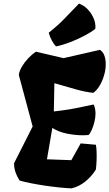

<svg xmlns="http://www.w3.org/2000/svg" viewBox="-20 -1032 605 1062"><path d="M376.5 9.8Q345.2 8.8 305.9 4.6Q266.6 0.5 225.8 -5.6Q185.1 -11.7 148.9 -19Q112.8 -26.4 88.4 -33.2Q74.2 -55.2 65.9 -78.9Q57.6 -102.5 57.6 -128.9L160.6 -332.5L84 -617.7Q86.9 -639.6 101.3 -663.8Q115.7 -688 136.5 -710Q157.2 -731.9 178.7 -746.1L331.5 -710.4L532.7 -756.3Q549.8 -745.6 557.4 -724.4Q564.9 -703.1 564.9 -677.2Q564.9 -647.5 555.9 -616.2Q546.9 -585 531.5 -558.8Q516.1 -532.7 496.1 -518.6Q454.6 -522.5 403.8 -536.6Q353 -550.8 280.8 -571.8L277.8 -415.5Q328.6 -421.4 364 -427.2Q399.4 -433.1 430.4 -439.9Q461.4 -446.8 497.6 -454.1Q503.4 -443.4 505.9 -429.9Q508.3 -416.5 508.3 -403.8Q508.3 -380.9 502 -356.2Q495.6 -331.5 486.8 -312.3Q478 -293 469.7 -285.2Q455.1 -283.7 440.9 -283.7Q395 -283.7 349.9 -293Q304.7 -302.2 269.5 -324.2L239.7 -150.9L374.5 -146L426.3 -238.8L510.3 -231.4Q513.2 -218.3 514.2 -194.3Q515.1 -170.4 514.2 -143.6Q513.2 -116.7 510.3 -94.2Q486.3 -55.7 452.1 -28.1Q418 -0.5 376.5 9.8ZM290 -775.4Q279.3 -785.2 267.6 -806.2Q255.9 -827.1 249.5 -851.1Q299.3 -890.1 335.2 -927.5Q371.1 -964.8 417 -1012.2Q444.3 -1002.4 465.6 -980Q486.8 -957.5 498.5 -929.2Q510.3 -900.9 507.3 -872.6Q484.4 -854 446.3 -834Q408.2 -814 366.5 -798.1Q324.7 -782.2 290 -775.4Z"/></svg>

Font: Fruktur
Style: Italic
Weight: 400
Italic angle: -8°
Designer: Viktoriya Grabowska, Eben Sorkin
Foundry: Viktoriya Grabowska
Version: Version 1.008; ttfautohint (v1.8.4.7-5d5b)